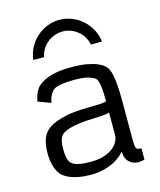

<svg xmlns="http://www.w3.org/2000/svg" viewBox="-112 -818 758 910"><g transform="rotate(-15 266.5 -362.5)"><path d="M127.9 -366.2 65.4 -389.6Q69.8 -412.1 76.2 -427.5Q82.5 -442.9 91.3 -453.4Q100.1 -463.9 111.3 -470.9Q122.6 -478 136.2 -484.4Q156.2 -493.7 186.8 -499.5Q217.3 -505.4 263.2 -505.4Q308.1 -505.4 339.1 -499.5Q370.1 -493.7 389.9 -485.1Q409.7 -476.6 419.9 -467Q430.2 -457.5 434.1 -450.2Q437.5 -443.4 441.2 -432.4Q444.8 -421.4 447.8 -403.1Q450.7 -384.8 452.6 -356.9Q454.6 -329.1 454.6 -288.6V-103Q454.6 -84 455.6 -73Q456.5 -62 459.5 -56.6Q462.4 -51.3 468.3 -49.8Q474.1 -48.3 484.4 -48.3V7.3Q474.6 10.3 466.8 11.2Q459 12.2 450.2 12.2Q431.2 9.8 419.2 2.2Q407.2 -5.4 400.9 -15.4Q394.5 -25.4 392.3 -36.6Q390.1 -47.9 390.1 -57.6Q383.8 -49.3 370.4 -37.6Q356.9 -25.9 336.2 -14.9Q315.4 -3.9 286.4 3.7Q257.3 11.2 219.7 11.2Q187.5 11.2 163.1 6.6Q138.7 2 121.3 -5.1Q104 -12.2 93 -20.5Q82 -28.8 76.7 -35.6Q72.8 -40.5 67.9 -49.3Q63 -58.1 58.6 -70.8Q54.2 -83.5 51.3 -100.1Q48.3 -116.7 48.3 -137.7Q48.3 -162.6 51.3 -179.7Q54.2 -196.8 58.3 -208.7Q62.5 -220.7 67.4 -228Q72.3 -235.4 76.2 -240.2Q82.5 -248 95.5 -257.6Q108.4 -267.1 130.4 -275.6Q152.3 -284.2 184.3 -290.8Q216.3 -297.4 260.7 -299.3Q282.7 -300.3 299.6 -300.3Q316.4 -300.3 330.3 -300.8Q344.2 -301.3 356.2 -302.2Q368.2 -303.2 379.9 -306.2Q379.9 -343.3 377.9 -366Q376 -388.7 372.6 -401.1Q369.1 -413.6 364.7 -418.5Q360.4 -423.3 355.5 -425.8Q352.5 -427.2 346.9 -430.2Q341.3 -433.1 331.1 -436.3Q320.8 -439.5 304.4 -441.7Q288.1 -443.8 264.2 -443.8Q231 -443.8 210.9 -441.4Q190.9 -439 179.7 -436Q167 -432.6 161.6 -428.7Q154.3 -424.3 147.9 -415.5Q142.6 -408.2 136.7 -396.2Q130.9 -384.3 127.9 -366.2ZM379.9 -144V-251.5Q371.1 -248.5 361.6 -247.3Q352.1 -246.1 339.4 -245.1Q326.7 -244.1 308.8 -243.7Q291 -243.2 266.1 -241.7Q233.9 -239.3 211.7 -235.1Q189.5 -231 174.8 -225.8Q160.2 -220.7 151.9 -215.1Q143.6 -209.5 139.2 -204.1Q133.3 -197.3 129.2 -181.4Q125 -165.5 125 -139.2Q125 -114.7 128.7 -99.1Q132.3 -83.5 136.2 -77.6Q139.2 -72.8 144.5 -67.6Q149.9 -62.5 160.9 -58.1Q171.9 -53.7 190.2 -51Q208.5 -48.3 237.8 -48.3Q272 -48.3 298.3 -56.2Q324.7 -64 342.8 -77.1Q360.8 -90.3 370.4 -107.7Q379.9 -125 379.9 -144ZM97.7 -585Q101.1 -616.7 115.7 -644.5Q130.4 -672.4 153.1 -692.9Q175.8 -713.4 204.8 -725.1Q233.9 -736.8 265.6 -736.8Q297.9 -736.8 326.9 -725.1Q356 -713.4 378.7 -692.9Q401.4 -672.4 416.3 -644.5Q431.2 -616.7 434.6 -585H380.4Q376.5 -605.5 366 -622.8Q355.5 -640.1 340.1 -652.8Q324.7 -665.5 305.7 -672.6Q286.6 -679.7 265.6 -679.7Q245.1 -679.7 225.8 -672.6Q206.5 -665.5 191.2 -652.8Q175.8 -640.1 165 -622.8Q154.3 -605.5 150.4 -585Z"/></g></svg>

Font: Metrophobic
Style: Regular
Weight: 400
Designer: vernon adams
Foundry: vernon adams
Version: Version 1.000